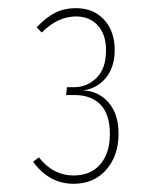

<svg xmlns="http://www.w3.org/2000/svg" viewBox="-20 -760 368 465"><path d="M164.1 -740.2Q206.5 -740.2 232.2 -712.2Q257.8 -684.1 257.8 -639.2Q257.8 -597.2 236.3 -571.3Q214.8 -545.4 181.2 -541Q218.3 -539.6 242.7 -512Q267.1 -484.4 267.1 -436Q267.1 -382.8 237.3 -348.9Q207.5 -314.9 158.2 -314.9Q99.1 -314.9 60.1 -368.2L74.2 -378.9Q108.4 -335 158.2 -335Q199.7 -335 222.9 -362.1Q246.1 -389.2 246.1 -435.1Q246.1 -483.4 223.4 -506.6Q200.7 -529.8 161.1 -529.8H140.1L142.1 -548.8H159.2Q190.9 -548.8 213.9 -571.5Q236.8 -594.2 236.8 -638.2Q236.8 -676.3 217 -698.2Q197.3 -720.2 164.1 -720.2Q120.1 -720.2 81.1 -681.2L68.8 -693.8Q90.8 -717.3 113 -728.8Q135.3 -740.2 164.1 -740.2Z"/></svg>

Font: Fira Sans Compressed Thin
Style: Regular
Weight: 100
Width: 1
Designer: Carrois Corporate & Edenspiekermann AG
Foundry: Carrois Corporate GbR & Edenspiekermann AG
Version: Version 4.203;PS 004.203;hotconv 1.0.88;makeotf.lib2.5.64775